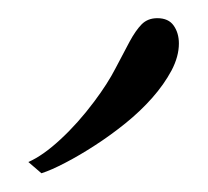

<svg xmlns="http://www.w3.org/2000/svg" viewBox="-20 -842 225 208"><path d="M10.7 -666.5Q26.4 -673.3 45.4 -690.9Q64.5 -708.5 82 -731.9Q96.7 -751.5 105.2 -768.1Q113.8 -784.7 120.4 -796.9Q127 -809.1 133.5 -815.7Q140.1 -822.3 150.4 -822.3Q162.6 -822.3 168.2 -814.2Q173.8 -806.2 173.8 -794.9Q173.8 -780.8 165.8 -765.6Q157.7 -750.5 145 -736.1Q132.3 -721.7 116 -708.5Q99.6 -695.3 83 -684.6Q66.4 -673.8 51 -665.8Q35.6 -657.7 24.9 -654.3Z"/></svg>

Font: Petit Formal Script
Style: Regular
Weight: 400
Version: Version 1.001; ttfautohint (v0.8) -G 200 -r 50